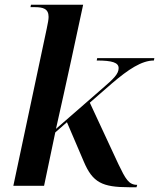

<svg xmlns="http://www.w3.org/2000/svg" viewBox="-20 -780 668 806"><path d="M522 6H553L556 -4C520 -4 507 -29 477 -91L357 -349L450 -430C519 -489 575 -526 626 -526L628 -536H388L386 -526C452 -526 478 -517 478 -494C478 -470 458 -450 409 -408L215 -239C230 -304 264 -460 279 -528L329 -760H110L108 -750H125C160 -750 184 -744 184 -709C184 -699 181 -682 176 -659L36 0H165L212 -224L261 -267L332 -101C369 -14 409 6 522 6Z"/></svg>

Font: Noto Serif Display SemiBold
Style: Italic
Weight: 600
Italic angle: -12°
Designer: Monotype Design Team
Foundry: Monotype Imaging Inc.
Version: Version 2.009